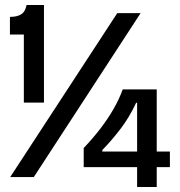

<svg xmlns="http://www.w3.org/2000/svg" viewBox="-20 -713 723 773"><path d="M76 -300V-574H20V-645Q49 -645 65.5 -655.5Q82 -666 87 -693H157V-300ZM21 0 452 -660H546L116 0ZM317 -40V-117Q354 -156 384 -195Q414 -234 437 -274Q460 -314 474 -353H611V40H532V-299H528Q501 -241 465.5 -194.5Q430 -148 392 -109V-103H664V-40Z"/></svg>

Font: Bricolage Grotesque 96pt
Style: Regular
Weight: 400
Version: Version 1.001;gftools[0.9.33.dev8+g029e19f]